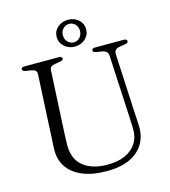

<svg xmlns="http://www.w3.org/2000/svg" viewBox="-130 -1002 996 1122"><g transform="rotate(-15 368.0 -441.0)"><path d="M584 -289.5 566.5 -632Q566 -647 557.2 -655.2Q548.5 -663.5 529 -667.5L496.5 -672.5Q484.5 -675 480.8 -678.8Q477 -682.5 477 -687.5Q477 -693 482 -696.5Q487 -700 495.5 -700H671Q680.5 -700 685.2 -696.5Q690 -693 690 -687.5Q690 -682 686 -678.2Q682 -674.5 670.5 -672.5L640 -668Q619 -664.5 611 -654.8Q603 -645 604 -630.5L621 -287.5Q622.5 -263 623.8 -239.5Q625 -216 626 -190.5Q628.5 -130 601 -83.5Q573.5 -37 517.8 -10.5Q462 16 380 16Q291 16 230.5 -9.5Q170 -35 140 -80.8Q110 -126.5 112 -188.5Q112.5 -203.5 113.8 -226.2Q115 -249 116.5 -274.2Q118 -299.5 118.5 -321L134.5 -636.5Q135.5 -650.5 126.8 -657.8Q118 -665 100.5 -667.5L70 -672.5Q50 -676.5 50 -687Q50 -693 55 -696.5Q60 -700 69.5 -700H278.5Q287.5 -700 292.5 -696.5Q297.5 -693 297.5 -687Q297.5 -682 293.2 -678.5Q289 -675 277.5 -673L246.5 -667.5Q230 -665 222.2 -658.5Q214.5 -652 213.5 -637.5L197.5 -324.5Q195.5 -286 194.2 -255.2Q193 -224.5 192 -197.5Q189.5 -109.5 243 -64.5Q296.5 -19.5 392 -19.5Q455 -19.5 499.5 -40Q544 -60.5 567.5 -98.5Q591 -136.5 588.5 -189Q587.5 -223 586.2 -246.2Q585 -269.5 584 -289.5ZM385.5 -735.5Q348 -735.5 322 -758.8Q296 -782 296 -817Q296 -851.5 322 -874.5Q348 -897.5 385.5 -897.5Q423 -897.5 448.8 -874.2Q474.5 -851 474.5 -817Q474.5 -782.5 448.8 -759Q423 -735.5 385.5 -735.5ZM385.5 -872.5Q364 -872.5 348.8 -856.8Q333.5 -841 333.5 -817Q333.5 -793 348.8 -777Q364 -761 385.5 -761Q407.5 -761 422.2 -777.2Q437 -793.5 437 -817Q437 -841 422.2 -856.8Q407.5 -872.5 385.5 -872.5Z"/></g></svg>

Font: Fraunces Light
Style: Regular
Weight: 300
Version: Version 1.000;[b76b70a41]